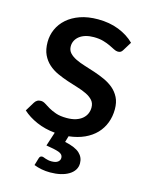

<svg xmlns="http://www.w3.org/2000/svg" viewBox="-107 -587 650 834"><g transform="rotate(15 218.0 -170.0)"><path d="M370 -417.5Q366 -410.5 361 -407.5Q356 -404.5 348.5 -404.5Q340 -404.5 330 -409.8Q320 -415 306.5 -421.5Q293 -428 274.8 -433.2Q256.5 -438.5 232 -438.5Q212 -438.5 195.8 -433.8Q179.5 -429 168.2 -420.2Q157 -411.5 151 -399.8Q145 -388 145 -374.5Q145 -356.5 156 -344.5Q167 -332.5 185 -323.8Q203 -315 226 -308Q249 -301 273 -293Q297 -285 320 -274.5Q343 -264 361 -248.8Q379 -233.5 390 -211.8Q401 -190 401 -159Q401 -126.5 390.2 -98.2Q379.5 -70 358.8 -48.2Q338 -26.5 307.5 -12.5Q277 1.5 237 6L229 33.5Q276 43.5 295.8 61.8Q315.5 80 315.5 107Q315.5 123.5 307 136.8Q298.5 150 283.2 159.2Q268 168.5 246.8 173.5Q225.5 178.5 200 178.5Q179.5 178.5 161.2 175Q143 171.5 126.5 165L136.5 131.5Q139.5 121 149.5 121Q153 121 156.8 122.5Q160.5 124 165.8 125.8Q171 127.5 177.8 129Q184.5 130.5 193.5 130.5Q212.5 130.5 221.8 123.2Q231 116 231 105.5Q231 88.5 211.5 81.8Q192 75 154.5 69.5L175 6.5Q130.5 2.5 92.5 -14Q54.5 -30.5 28.5 -54.5L53.5 -95.5Q58 -103 64.8 -107.2Q71.5 -111.5 81.5 -111.5Q92 -111.5 102.2 -104.8Q112.5 -98 126.2 -90Q140 -82 159.5 -75.2Q179 -68.5 208 -68.5Q232 -68.5 249.5 -74.2Q267 -80 278.5 -90Q290 -100 295.5 -112.8Q301 -125.5 301 -140Q301 -159.5 290 -172Q279 -184.5 260.8 -193.5Q242.5 -202.5 219.2 -209.5Q196 -216.5 172 -224.5Q148 -232.5 124.8 -243Q101.5 -253.5 83.2 -269.8Q65 -286 54 -309.2Q43 -332.5 43 -366Q43 -396.5 55.2 -424Q67.5 -451.5 91.2 -472.5Q115 -493.5 149.8 -505.8Q184.5 -518 230 -518Q281.5 -518 323.5 -501.5Q365.5 -485 394 -456.5Z"/></g></svg>

Font: Lato 2
Style: Regular
Weight: 600
Designer: Lukasz Dziedzic with Adam Twardoch and Botio Nikoltchev
Foundry: tyPoland Lukasz Dziedzic
Version: Version 2.015; 2015-08-06; http://www.latofonts.com/